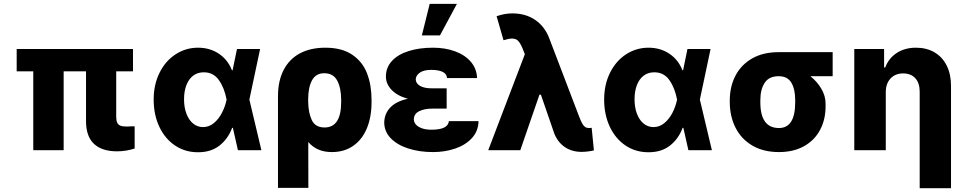

<svg xmlns="http://www.w3.org/2000/svg" viewBox="-20 -787 5054 1006"><path d="M676.8 -413.1H588.9V-175.8Q588.9 -155.3 594.2 -144Q599.6 -132.8 611.1 -128.4Q622.6 -124 643.6 -124Q661.1 -124 668 -125H685.5V-8.8Q640.1 5.9 592.8 5.9Q514.6 5.9 472.7 -33Q430.7 -71.8 430.7 -153.3V-413.1H313.5V0H154.3V-413.1H67.4V-530.3H676.8Z M785.2 -265.6Q785.2 -344.2 816.2 -406.2Q847.2 -468.3 900.4 -502.7Q953.6 -537.1 1017.6 -537.1Q1079.6 -537.1 1126.7 -505.6Q1173.8 -474.1 1195.3 -418.9H1198.7L1221.7 -530.3H1342.8L1286.6 -265.1L1349.6 0H1226.6L1200.2 -117.2H1196.3Q1174.8 -59.1 1129.6 -23.9Q1084.5 11.2 1016.6 10.7Q950.2 10.7 897.5 -24.4Q844.7 -59.6 814.9 -122.6Q785.2 -185.5 785.2 -265.6ZM1043.9 -121.1Q1075.2 -121.1 1100.6 -142.1Q1126 -163.1 1142.8 -195.8Q1159.7 -228.5 1167 -263.7L1167.5 -265.1L1167 -266.6Q1155.3 -327.6 1126.5 -367.9Q1097.7 -408.2 1047.9 -408.2Q1015.1 -408.2 991.9 -390.4Q968.8 -372.6 956.5 -340.6Q944.3 -308.6 944.3 -266.6Q944.3 -224.6 956.8 -191.4Q969.2 -158.2 991.9 -139.6Q1014.6 -121.1 1043.9 -121.1Z M1684.6 -537.1Q1771.5 -537.1 1825.7 -500.2Q1879.9 -463.4 1903.3 -402.1Q1926.8 -340.8 1926.8 -262.7V-252.9Q1926.8 -173.3 1901.9 -114Q1877 -54.7 1830.1 -22.5Q1783.2 9.8 1718.8 9.8Q1640.1 9.8 1595.2 -43L1595.7 197.3H1436.5V-282.2Q1436.5 -363.3 1466.3 -420.7Q1496.1 -478 1551.8 -507.6Q1607.4 -537.1 1684.6 -537.1ZM1680.7 -119.1Q1767.6 -119.1 1767.6 -252.9V-262.7Q1767.6 -325.2 1747.1 -364.3Q1726.6 -403.3 1678.7 -403.3Q1634.8 -403.3 1614.7 -366Q1594.7 -328.6 1594.7 -265.6V-254.4Q1595.7 -195.3 1614 -157.2Q1632.3 -119.1 1680.7 -119.1Z M2116.7 -269.5Q2062 -284.7 2032 -315.9Q2002 -347.2 2002 -385.7Q2002 -433.6 2033.7 -467.8Q2065.4 -502 2121.3 -519.5Q2177.2 -537.1 2249 -537.1Q2312.5 -537.1 2364.5 -518.1Q2416.5 -499 2447.3 -462.9Q2478 -426.8 2479.5 -377.9H2322.3Q2320.8 -400.4 2298.8 -410.6Q2276.9 -420.9 2239.3 -420.9Q2200.7 -420.9 2179.9 -406.5Q2159.2 -392.1 2158.2 -371.1Q2159.2 -349.1 2181.4 -336.7Q2203.6 -324.2 2242.2 -324.2H2320.3V-217.8H2242.2Q2203.6 -217.8 2176 -204.1Q2148.4 -190.4 2148.4 -161.1Q2148.4 -147 2158.9 -134.8Q2169.4 -122.6 2190.2 -115Q2210.9 -107.4 2239.3 -107.4Q2284.7 -107.4 2307.1 -118.7Q2329.6 -129.9 2332 -152.3H2487.3Q2486.3 -100.6 2453.1 -64Q2419.9 -27.3 2365.7 -8.8Q2311.5 9.8 2249 9.8Q2177.2 9.8 2119.1 -9Q2061 -27.8 2027.3 -62.7Q1993.7 -97.7 1993.2 -144.5Q1994.1 -191.4 2025.1 -223.9Q2056.2 -256.3 2116.7 -269.5ZM2231.4 -766.6H2374L2285.2 -601.6H2190.4Z M2884.8 -85.9 2814 -291H2806.6L2706.1 0H2538.1L2730 -502.9L2718.8 -531.2Q2706.5 -561 2694.8 -573Q2683.1 -585 2663.1 -585Q2646 -585 2618.2 -576.2L2582 -702.1Q2604 -709.5 2623.5 -713.1Q2643.1 -716.8 2665 -716.8Q2733.9 -716.8 2784.2 -682.6Q2834.5 -648.4 2858.4 -585L3014.6 -175.8Q3024.4 -150.9 3031.2 -138.9Q3038.1 -127 3046.1 -121.6Q3054.2 -116.2 3066.4 -116.2Q3076.2 -116.2 3080.1 -117.2L3091.8 1Q3081.1 3.9 3062.3 6.3Q3043.5 8.8 3027.3 8.8Q2977.5 8.8 2940.7 -15.6Q2903.8 -40 2884.8 -85.9Z M3145.5 -265.6Q3145.5 -344.2 3176.5 -406.2Q3207.5 -468.3 3260.7 -502.7Q3314 -537.1 3377.9 -537.1Q3439.9 -537.1 3487.1 -505.6Q3534.2 -474.1 3555.7 -418.9H3559.1L3582 -530.3H3703.1L3647 -265.1L3710 0H3586.9L3560.5 -117.2H3556.6Q3535.2 -59.1 3490 -23.9Q3444.8 11.2 3377 10.7Q3310.5 10.7 3257.8 -24.4Q3205.1 -59.6 3175.3 -122.6Q3145.5 -185.5 3145.5 -265.6ZM3404.3 -121.1Q3435.5 -121.1 3460.9 -142.1Q3486.3 -163.1 3503.2 -195.8Q3520 -228.5 3527.3 -263.7L3527.8 -265.1L3527.3 -266.6Q3515.6 -327.6 3486.8 -367.9Q3458 -408.2 3408.2 -408.2Q3375.5 -408.2 3352.3 -390.4Q3329.1 -372.6 3316.9 -340.6Q3304.7 -308.6 3304.7 -266.6Q3304.7 -224.6 3317.1 -191.4Q3329.6 -158.2 3352.3 -139.6Q3375 -121.1 3404.3 -121.1Z M4059.6 -513.7H4342.8V-387.7H4226.1Q4261.7 -359.4 4283.9 -321.3Q4306.2 -283.2 4305.7 -242.2V-232.4Q4306.2 -162.1 4277.3 -107.2Q4248.5 -52.2 4193.1 -21.2Q4137.7 9.8 4061.5 9.8Q3980.5 9.8 3922.6 -23.9Q3864.7 -57.6 3834.5 -116.7Q3804.2 -175.8 3803.7 -251V-262.7Q3804.2 -335 3834.2 -391.8Q3864.3 -448.7 3921.6 -481.2Q3979 -513.7 4059.6 -513.7ZM4061.5 -116.2Q4146.5 -116.2 4146.5 -251V-262.7Q4146.5 -319.3 4126.5 -353.5Q4106.4 -387.7 4059.6 -387.7Q4009.3 -387.7 3986.6 -353Q3963.9 -318.4 3963.9 -262.7V-251Q3963.9 -116.2 4061.5 -116.2Z M4621.1 0H4456.1V-530.3H4612.3V-433.6H4618.2Q4636.7 -482.4 4679 -509.8Q4721.2 -537.1 4779.3 -537.1Q4835 -537.1 4876.5 -512.7Q4918 -488.3 4940.4 -443.1Q4962.9 -397.9 4962.9 -337.9V199.2H4798.8V-306.6Q4798.8 -351.6 4775.9 -377Q4752.9 -402.3 4711.9 -402.3Q4670.9 -402.3 4646 -375.7Q4621.1 -349.1 4621.1 -303.7Z"/></svg>

Font: Pretendard Std ExtraBold
Style: Regular
Weight: 800
Designer: Base glyphs from Inter by Rasmus Andersson; Hangeul glyphs from Noto Sans CJK(Source Han Sans) by Jang Soo-young and Kan
Foundry: Kil Hyung-jin
Version: Version 1.309